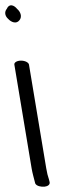

<svg xmlns="http://www.w3.org/2000/svg" viewBox="-79 -703 260 722"><path d="M-25 -460 39.9 -70C41.4 -61.3 43.3 -52.4 45.7 -43.2L53.4 -13.5L53.6 -13C58.3 -3.1 76.2 0.3 88.6 -1C99.9 -2.4 111.3 -8.4 107 -20.8L104.3 -31.3L104 -31.9C101 -40 97.8 -52.9 94.9 -70L30 -460C28.6 -468.2 15 -475 0 -475C-15 -475 -26.4 -468.2 -25 -460ZM-53.5 -669.7C-62.1 -659.6 -61.9 -644.4 -48.7 -632.3C-36.8 -619.2 -17.5 -611.8 -6 -626.8C5.8 -640.9 -2.9 -659.8 -14.4 -669.2C-25.9 -683.7 -44.4 -691.1 -53.5 -669.7Z"/></svg>

Font: MewTooHand
Style: BdLta
Weight: 400
Designer: Mew Too, Robert Jablonski
Version: Version 0.77